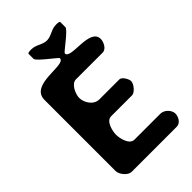

<svg xmlns="http://www.w3.org/2000/svg" viewBox="-260 -984 1081 1081"><g transform="rotate(-45 281.0 -443.5)"><path d="M287 -737C287 -684 60 -756 60 -633V-67C60 -39 93 0 120 0H480C510 0 527 -34 527 -58C527 -86 497 -117 467 -117H260C219 -117 206 -183 206 -210C206 -237 220 -303 260 -303H427C449 -303 480 -341 480 -363C480 -381 459 -417 440 -417H280C236 -417 206 -465 206 -503C206 -532 230 -590 267 -590H480C509 -590 527 -629 527 -652C527 -743 326 -687 326 -737L327 -740C341 -756 433 -821 433 -840V-880C433 -889 403 -887 402 -887C368 -887 341 -860 307 -860C272 -860 246 -887 211 -887C210 -887 180 -889 180 -880V-840C180 -823 272 -756 287 -740Z"/></g></svg>

Font: Asimov Print
Style: Regular
Weight: 500
Designer: Google
Version: Version 2.000980: 2014